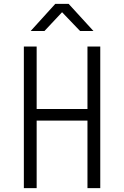

<svg xmlns="http://www.w3.org/2000/svg" viewBox="-20 -970 640 990"><path d="M103 0V-730H169V-408H431V-730H497V0H431V-348H169V0ZM138 -810 265 -950H334L462 -810H393L300 -907L209 -810Z"/></svg>

Font: Tiny ExtraLight
Style: Regular
Weight: 200
Monospace: yes
Designer: Philipp Nurullin, Konstantin Bulenkov
Foundry: JetBrains
Version: Version 2.251; ttfautohint (v1.8.4.7-5d5b)